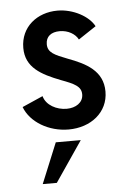

<svg xmlns="http://www.w3.org/2000/svg" viewBox="-47 -449 454 676"><g transform="rotate(-5 179.5 -111.0)"><path d="M184.6 7.8C263.2 7.8 325.2 -40.5 325.2 -114.3C325.2 -187.5 266.1 -217.3 203.1 -240.7C157.7 -258.3 133.8 -268.1 133.8 -297.9C133.8 -325.2 152.8 -339.8 183.1 -339.8C212.9 -339.8 237.8 -324.7 248 -304.7L310.5 -346.2C292 -381.8 237.3 -412.6 181.2 -412.6C109.9 -412.6 50.3 -366.7 50.3 -292C50.3 -222.7 104.5 -194.3 171.9 -168C219.2 -150.4 242.7 -139.6 242.7 -111.3C242.7 -82 215.8 -65.4 184.1 -65.4C148.4 -65.4 111.8 -84.5 103 -117.2L29.8 -85C50.3 -30.3 114.7 7.8 184.6 7.8ZM76.7 191.4H126.5L223.6 48.8H135.3Z"/></g></svg>

Font: Now Medium
Style: Regular
Weight: 500
Designer: Alfredo Marco Pradil
Foundry: Alfredo Marco Pradil
Version: Version 1.200;hotconv 1.0.109;makeotfexe 2.5.65596